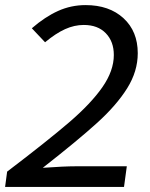

<svg xmlns="http://www.w3.org/2000/svg" viewBox="-33 -734 591 754"><path d="M414 -518Q414 -571 382.5 -603.5Q351 -636 296 -636Q259 -636 222.5 -619.5Q186 -603 144 -568L92 -623Q144 -668 195 -691Q246 -714 303 -714Q396 -714 452 -662.5Q508 -611 508 -525Q508 -454 466.5 -387.5Q425 -321 349 -252Q273 -183 135 -75Q219 -81 265 -81H465L454 0H-13L-5 -60Q154 -181 239 -254Q324 -327 369 -391.5Q414 -456 414 -518Z"/></svg>

Font: Nebula Sans Medium
Style: Regular
Weight: 500
Italic angle: -9°
Designer: Paul D. Hunt for Adobe (as Source Sans)
Foundry: Nebula Entertainment & Broadcasting LLC
Version: Version 1.010